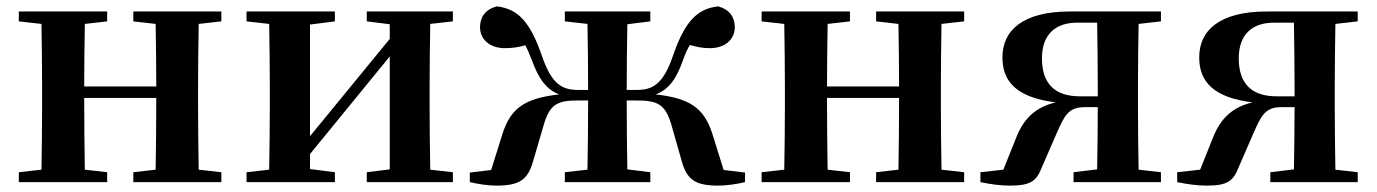

<svg xmlns="http://www.w3.org/2000/svg" viewBox="-20 -571 4317 602"><path d="M674 -504V-535H398V-504L468 -496C469 -441 470 -361 470 -300H244C244 -361 245 -440 246 -496L316 -504V-535H39V-504L110 -496C111 -439 112 -356 112 -300V-235C112 -179 111 -96 110 -39L39 -31V0H316V-31L246 -39C245 -96 244 -182 244 -264H470C470 -182 469 -96 468 -39L398 -31V0H674V-31L603 -39C602 -96 601 -179 601 -235V-300C601 -356 602 -439 603 -496Z M1400 -504V-535H1130V-504L1202 -495V-449L952 -144V-494L1030 -504V-535H753V-504L824 -496C825 -439 826 -356 826 -300V-235C826 -179 825 -96 824 -39L753 -31V0H1030V-31L952 -41V-88L1202 -394V-40L1130 -31V0H1400V-31L1329 -39C1328 -96 1327 -179 1327 -235V-300C1327 -356 1328 -439 1329 -496Z M2249 -38 2213 -153C2187 -233 2142 -263 2036 -275C2075 -290 2100 -320 2122 -384C2129 -403 2135 -417 2143 -430C2164 -424 2181 -420 2206 -420C2251 -420 2283 -445 2284 -485C2284 -517 2268 -541 2232 -551C2165 -544 2127 -502 2091 -399C2059 -304 2025 -289 1975 -289H1945C1945 -357 1946 -439 1947 -495L2019 -504V-535H1751V-504L1822 -496C1823 -440 1824 -357 1824 -289H1794C1744 -289 1710 -304 1678 -399C1642 -502 1604 -544 1537 -551C1501 -541 1485 -517 1485 -485C1486 -445 1518 -420 1563 -420C1587 -420 1606 -423 1627 -429C1634 -416 1640 -402 1647 -384C1670 -320 1695 -290 1733 -275C1627 -263 1582 -233 1556 -153L1520 -38L1453 -30V0C1478 6 1510 11 1537 11C1609 11 1635 -8 1651 -64L1685 -180C1704 -244 1727 -256 1793 -256H1824C1824 -181 1823 -96 1822 -39L1751 -31V0H2019V-31L1947 -40C1946 -96 1945 -181 1945 -256H1976C2042 -256 2066 -244 2085 -180L2118 -64C2134 -8 2160 11 2232 11C2259 11 2291 6 2316 0V-30Z M3003 -504V-535H2727V-504L2797 -496C2798 -441 2799 -361 2799 -300H2573C2573 -361 2574 -440 2575 -496L2645 -504V-535H2368V-504L2439 -496C2440 -439 2441 -356 2441 -300V-235C2441 -179 2440 -96 2439 -39L2368 -31V0H2645V-31L2575 -39C2574 -96 2573 -182 2573 -264H2799C2799 -182 2798 -96 2797 -39L2727 -31V0H3003V-31L2932 -39C2931 -96 2930 -179 2930 -235V-300C2930 -356 2931 -439 2932 -496Z M3366 -269C3287 -269 3247 -309 3247 -388C3247 -462 3288 -500 3358 -500H3420C3421 -443 3422 -357 3422 -300V-269ZM3620 -504V-535H3335C3187 -535 3123 -476 3123 -391C3123 -313 3170 -265 3290 -250C3226 -235 3189 -198 3166 -139L3126 -39L3054 -31V0C3087 7 3117 11 3147 11C3212 11 3230 -4 3246 -45L3293 -153C3317 -207 3329 -235 3380 -235H3422C3422 -172 3421 -94 3420 -40L3346 -31V0H3620V-31L3550 -39C3549 -96 3548 -179 3548 -235V-300C3548 -356 3549 -439 3550 -496Z M3983 -269C3904 -269 3864 -309 3864 -388C3864 -462 3905 -500 3975 -500H4037C4038 -443 4039 -357 4039 -300V-269ZM4237 -504V-535H3952C3804 -535 3740 -476 3740 -391C3740 -313 3787 -265 3907 -250C3843 -235 3806 -198 3783 -139L3743 -39L3671 -31V0C3704 7 3734 11 3764 11C3829 11 3847 -4 3863 -45L3910 -153C3934 -207 3946 -235 3997 -235H4039C4039 -172 4038 -94 4037 -40L3963 -31V0H4237V-31L4167 -39C4166 -96 4165 -179 4165 -235V-300C4165 -356 4166 -439 4167 -496Z"/></svg>

Font: Source Han Serif
Style: Bold
Weight: 700
Designer: Ryoko NISHIZUKA 西塚涼子 (kana & ideographs); Frank Grießhammer (Latin, Greek & Cyrillic); Wenlong ZHANG 张文龙 (bopomofo); San
Foundry: Adobe Systems Incorporated
Version: Version 1.001;PS 1.001;hotconv 16.6.54;makeotf.lib2.5.65590